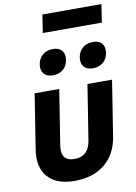

<svg xmlns="http://www.w3.org/2000/svg" viewBox="-107 -1076 814 1153"><g transform="rotate(-10 300.0 -499.0)"><path d="M254 10Q143 10 90.5 -50Q38 -110 54 -214L107 -550H257L204 -215Q189 -120 275 -120Q361 -120 376 -215L429 -550H579L526 -214Q510 -108 438.5 -49Q367 10 254 10ZM479 -637Q442 -637 424 -658Q406 -679 411 -715Q417 -751 442 -772Q467 -793 504 -793Q541 -793 559 -772Q577 -751 571 -715Q566 -679 541 -658Q516 -637 479 -637ZM235 -637Q198 -637 180 -658Q162 -679 167 -715Q173 -751 198 -772Q223 -793 260 -793Q297 -793 315 -772Q333 -751 327 -715Q322 -679 297 -658Q272 -637 235 -637ZM218 -898 235 -1008H595L578 -898Z"/></g></svg>

Font: JetBrains Mono NL ExtraBold
Style: Italic
Weight: 800
Italic angle: -9°
Monospace: yes
Designer: Philipp Nurullin, Konstantin Bulenkov
Foundry: JetBrains
Version: Version 2.305; ttfautohint (v1.8.4.7-5d5b)